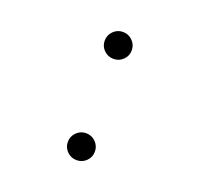

<svg xmlns="http://www.w3.org/2000/svg" viewBox="-100 -637 786 756"><g transform="rotate(20 293.0 -258.5)"><path d="M293 -414.6Q269.5 -414.6 252.9 -430.9Q236.3 -447.3 236.3 -470.7Q236.3 -494.1 252.9 -510.7Q269.5 -527.3 293 -527.3Q316.4 -527.3 333 -510.7Q349.6 -494.1 349.6 -470.7Q349.6 -447.3 333 -430.9Q316.4 -414.6 293 -414.6ZM293 9.8Q269.5 9.8 252.9 -6.6Q236.3 -22.9 236.3 -46.4Q236.3 -69.8 252.9 -86.4Q269.5 -103 293 -103Q316.4 -103 333 -86.4Q349.6 -69.8 349.6 -46.4Q349.6 -22.9 333 -6.6Q316.4 9.8 293 9.8Z"/></g></svg>

Font: Cascadia Mono PL Light
Style: Regular
Weight: 300
Monospace: yes
Designer: Aaron Bell
Foundry: Saja Typeworks
Version: Version 2404.023; ttfautohint (v1.8.4)